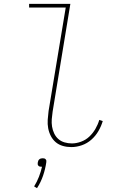

<svg xmlns="http://www.w3.org/2000/svg" viewBox="-20 -755 640 996"><path d="M350 8Q327 8 306 2Q285 -4 269.5 -17Q254 -30 244 -49Q234 -68 230 -89.5Q226 -111 227.5 -133.5Q229 -156 232 -179L321 -716H131V-735H345L253 -176Q250 -156 248.5 -136.5Q247 -117 250 -98.5Q253 -80 261 -63Q269 -46 282.5 -34Q296 -22 314.5 -16.5Q333 -11 353 -11Q376 -11 400.5 -20Q425 -29 443.5 -46.5Q462 -64 475 -86.5Q488 -109 495 -133L513 -127Q505 -100 490.5 -75Q476 -50 454 -30.5Q432 -11 404.5 -1.5Q377 8 350 8ZM172 221 157 212Q172 188 182 162Q192 136 198 110H195Q191 110 186.5 109Q182 108 179 104.5Q176 101 175.5 96.5Q175 92 176 88Q177 83 178.5 79Q180 75 184 71.5Q188 68 193 67Q198 66 202 66Q206 66 210 67Q214 68 217 71.5Q220 75 220.5 79Q221 83 220 88Q215 122 203.5 156Q192 190 172 221Z"/></svg>

Font: Iosevka HT Thin Extended
Style: Italic
Weight: 100
Width: 7
Italic angle: -9°
Monospace: yes
Designer: Belleve Invis
Foundry: Belleve Invis
Version: Version 32.3.0; ttfautohint (v1.8.4)